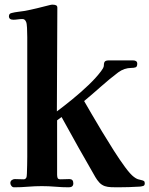

<svg xmlns="http://www.w3.org/2000/svg" viewBox="-20 -795 636 817"><path d="M596 -15Q596 -6 590 -4Q584 -2 576 -1Q528 2 481 2Q468 2 453 1.5Q438 1 426 -3Q412 -8 402.5 -18.5Q393 -29 386 -41Q349 -105 313 -169Q277 -233 242 -297L223 -283V-52Q223 -44 225 -38Q227 -32 238 -32Q247 -32 256.5 -32.5Q266 -33 275 -33Q292 -33 292 -15Q292 2 273 2Q245 2 216 -0.5Q187 -3 158 -3Q129 -3 99 -0.5Q69 2 40 2Q33 2 28.5 -4Q24 -10 24 -16Q24 -24 30 -28.5Q36 -33 43 -33Q53 -33 62 -32.5Q71 -32 81 -32Q88 -32 92 -39Q94 -42 94.5 -57Q95 -72 95.5 -91.5Q96 -111 96 -127.5Q96 -144 96 -150Q96 -264 96 -378.5Q96 -493 96 -608Q96 -617 96 -637Q96 -657 95 -676.5Q94 -696 91 -702Q86 -714 76 -714Q66 -714 55.5 -712.5Q45 -711 37 -711Q18 -711 18 -726Q18 -738 31 -740Q43 -743 55.5 -744.5Q68 -746 81 -748Q110 -753 138 -760Q166 -767 194 -774Q197 -775 200 -775Q203 -775 206 -775Q213 -775 218.5 -772.5Q224 -770 224 -762Q224 -652 223 -541.5Q222 -431 222 -321Q253 -344 288.5 -373Q324 -402 356.5 -433Q389 -464 410 -492Q414 -497 418 -504Q422 -511 422 -517Q422 -529 426.5 -533.5Q431 -538 443 -538H546Q564 -538 564 -524Q564 -511 557 -508.5Q550 -506 539 -506Q509 -506 483 -487Q446 -459 410 -427Q374 -395 338 -365Q349 -346 369 -311.5Q389 -277 414 -235.5Q439 -194 464.5 -154Q490 -114 512.5 -83.5Q535 -53 550 -42Q559 -35 566.5 -32.5Q574 -30 584 -28Q589 -27 592.5 -24.5Q596 -22 596 -15Z"/></svg>

Font: l_WÎãfOS
Style: ^8Ä
Weight: 700
Designer: LiuPeng
Version: Version 1.3